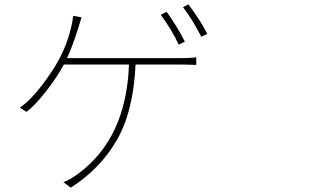

<svg xmlns="http://www.w3.org/2000/svg" viewBox="-20 -826 1540 886"><path d="M833 -633.8 804.7 -620.1Q773.4 -687.5 721.7 -757.8L749 -771.5Q795.9 -707 833 -633.8ZM289.1 -557.6H802.7Q860.4 -557.6 885.7 -561.5V-526.4Q835 -528.3 802.7 -528.3H605.5Q595.7 -311.5 518.6 -178.7Q441.4 -45.9 306.6 40L272.5 14.6Q298.8 5.9 339.8 -23.4Q563.5 -188.5 575.2 -528.3H274.4Q244.1 -470.7 193.8 -406.2Q143.6 -341.8 102.5 -309.6L71.3 -329.1Q120.1 -362.3 171.9 -430.2Q223.6 -498 252.9 -552.7Q289.1 -620.1 307.6 -696.3Q315.4 -727.5 317.4 -752.9L356.4 -746.1L337.9 -686.5Q311.5 -604.5 289.1 -557.6ZM824.2 -793 849.6 -805.7Q905.3 -731.4 936.5 -669.9L909.2 -656.2Q864.3 -742.2 824.2 -793Z"/></svg>

Font: Bpmf Zihi Sans ExtraLight
Style: ExtraLight
Weight: 250
Foundry: But Ko
Version: Version 1.320